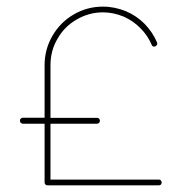

<svg xmlns="http://www.w3.org/2000/svg" viewBox="-20 -554 542 574"><path d="M288.1 -534.2C256.3 -534.2 227.1 -526.4 200.2 -510.7C173.3 -495.1 152.3 -473.6 136.7 -446.8C121.1 -419.9 113.3 -390.6 113.3 -359.4V-202.1H48.8H48.3C45.9 -202.1 43.9 -201.2 42 -199.2C40 -197.3 39.6 -195.3 39.6 -192.9C39.6 -190.9 40 -189 42 -187C43.9 -185.1 45.9 -184.1 48.3 -184.1H48.8H113.3V-8.3C113.3 -6.3 113.8 -4.4 115.7 -2.4C117.7 -0.5 119.6 0 122.1 0H454.6H455.1C457 0 459 -0.5 460.9 -2C462.4 -3.9 463.4 -5.9 463.4 -8.3C463.4 -10.7 462.4 -12.7 460.9 -14.6C459 -16.6 457 -17.1 455.1 -17.1H454.6H130.9V-184.1H270C272.5 -184.1 274.4 -185.1 276.4 -187C277.8 -189 278.8 -190.9 278.8 -192.9C278.8 -195.3 277.8 -197.3 276.4 -199.2C274.4 -201.2 272.5 -201.7 270 -201.7H130.9V-358.9C130.9 -387.7 137.7 -414.1 151.9 -438C165.5 -462.4 184.6 -481.4 209 -495.6C233.4 -509.8 259.8 -517.1 288.1 -517.1C308.6 -517.1 329.1 -512.7 349.6 -504.4C368.2 -496.1 384.8 -484.9 399.4 -470.2C414.1 -455.6 425.3 -439 433.6 -419.9C434.6 -416.5 437.5 -414.6 441.4 -414.6C443.4 -414.6 445.3 -415.5 447.3 -417.5C449.2 -419.4 450.2 -421.4 450.2 -423.3C450.2 -424.8 449.7 -426.3 449.2 -427.7C440.4 -448.2 428.2 -466.3 412.1 -482.9C395.5 -499.5 377 -511.7 356.4 -520.5C334.5 -529.3 311.5 -534.2 288.1 -534.2Z"/></svg>

Font: Mill
Style: Thin
Weight: 100
Version: Version 001.000